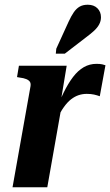

<svg xmlns="http://www.w3.org/2000/svg" viewBox="-20 -792 466 812"><path d="M33 0H180L242 -351H235L262 -514H60L52 -466L63 -464Q80 -462 91 -457.5Q102 -453 106.5 -446Q111 -439 109 -427ZM426 -516Q421 -518 412 -520Q403 -522 388 -522Q359 -522 334.5 -508Q310 -494 289 -466.5Q268 -439 248.5 -399Q229 -359 212 -309L220 -286Q235 -318 250 -339Q265 -360 280.5 -372Q296 -384 312.5 -389.5Q329 -395 347 -395Q365 -395 378 -392Q391 -389 402 -385ZM270 -700Q281 -724 292 -740Q303 -756 317 -764Q331 -772 351 -772Q377 -772 392 -757Q407 -742 407 -719Q407 -703 399.5 -689Q392 -675 378 -662Q364 -649 345 -635L254 -565H216L218 -586Z"/></svg>

Font: Roboto Serif 72pt SemiCondensed SemiBold
Style: Italic
Weight: 600
Width: 4
Italic angle: -10°
Designer: Greg Gazdowicz
Foundry: Commercial Type
Version: Version 1.008